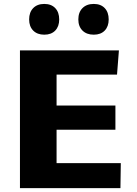

<svg xmlns="http://www.w3.org/2000/svg" viewBox="-20 -971 706 991"><path d="M83 0V-710.9H593.8L584 -585.9H272V-426.3H575.7V-301.3H272V-128.9H603.5L601.6 0ZM463.9 -792Q427.2 -792 405.8 -813.2Q384.3 -834.5 384.3 -870.6Q384.3 -907.7 405.8 -929.2Q427.2 -950.7 463.9 -950.7Q500 -950.7 520.5 -929.2Q541 -907.7 541 -870.6Q541 -834.5 520.5 -813.2Q500 -792 463.9 -792ZM208.5 -792Q172.4 -792 151.4 -813.2Q130.4 -834.5 130.4 -870.6Q130.4 -907.7 151.4 -929.2Q172.4 -950.7 208.5 -950.7Q244.6 -950.7 265.1 -929.2Q285.6 -907.7 285.6 -870.6Q285.6 -834.5 265.1 -813.2Q244.6 -792 208.5 -792Z"/></svg>

Font: Comme ExtraBold
Style: Regular
Weight: 800
Version: Version 1.000;gftools[0.9.27]